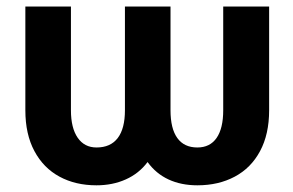

<svg xmlns="http://www.w3.org/2000/svg" viewBox="-20 -550 886 580"><path d="M56.6 -530.3H194.3V-216.8Q194.3 -163.6 214.6 -134Q234.9 -104.5 271.5 -104.5Q314 -104.5 335.7 -133.1Q357.4 -161.6 357.4 -216.8V-530.3H495.1V-216.8Q495.1 -161.6 515.6 -133.1Q536.1 -104.5 576.2 -104.5Q614.3 -104.5 634.3 -133.3Q654.3 -162.1 654.3 -216.8V-530.3H793V-216.8Q793 -144.5 765.6 -93.5Q738.3 -42.5 689.2 -16.4Q640.1 9.8 576.2 9.8Q527.3 9.8 489.3 -7.8Q451.2 -25.4 425.8 -60.5Q399.9 -25.9 360.1 -8.1Q320.3 9.8 271.5 9.8Q208 9.8 159.7 -16.4Q111.3 -42.5 84 -93.5Q56.6 -144.5 56.6 -216.8Z"/></svg>

Font: Pretendard JP
Style: Bold
Weight: 700
Designer: Base glyphs from Inter by Rasmus Andersson; Hangeul glyphs from Noto Sans CJK(Source Han Sans) by Jang Soo-young and Kan
Foundry: Kil Hyung-jin
Version: Version 1.309